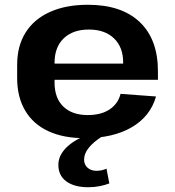

<svg xmlns="http://www.w3.org/2000/svg" viewBox="-20 -570 734 806"><path d="M335 10Q246 10 182.5 -19.5Q119 -49 85.5 -106Q52 -163 52 -242V-298Q52 -377 87.5 -433.5Q123 -490 190 -520Q257 -550 349 -550Q490 -550 566.5 -477.5Q643 -405 643 -271V-235H180V-303H519L497 -278V-308Q497 -372 458.5 -409Q420 -446 353 -446Q286 -446 247.5 -409Q209 -372 209 -306V-224Q209 -158 246 -122.5Q283 -87 348 -87Q405 -87 440.5 -111Q476 -135 486 -176L635 -165Q611 -81 532.5 -35.5Q454 10 335 10ZM351 216Q292 216 258.5 191.5Q225 167 225 122Q225 84 256.5 51.5Q288 19 345 -3L410 2Q372 26 352.5 50.5Q333 75 333 100Q333 121 347.5 134Q362 147 385 147Q408 147 427 138L439 200Q421 207 398 211.5Q375 216 351 216Z"/></svg>

Font: Pathway Extreme 72pt
Style: Bold
Weight: 700
Designer: Eduardo Rodriguez Tunni
Foundry: Eduardo Rodriguez Tunni
Version: Version 1.001;gftools[0.9.26]